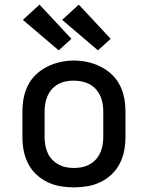

<svg xmlns="http://www.w3.org/2000/svg" viewBox="-20 -803 640 831"><path d="M300 8Q270 8 241 3Q212 -2 185 -15Q158 -28 136.5 -48.5Q115 -69 101.5 -95.5Q88 -122 82.5 -151Q77 -180 77 -210V-320Q77 -350 82.5 -379Q88 -408 101.5 -434.5Q115 -461 137 -481.5Q159 -502 185.5 -515Q212 -528 241 -534.5Q270 -541 300 -541Q330 -541 359 -534.5Q388 -528 414.5 -515Q441 -502 463 -481.5Q485 -461 498.5 -434.5Q512 -408 517.5 -379Q523 -350 523 -320V-210Q523 -180 517.5 -151Q512 -122 498.5 -95.5Q485 -69 463.5 -48.5Q442 -28 415 -15Q388 -2 359 3Q330 8 300 8ZM300 -76Q318 -76 335 -79.5Q352 -83 367.5 -91.5Q383 -100 395 -113Q407 -126 414 -142Q421 -158 424 -175Q427 -192 427 -210V-320Q427 -338 424 -355.5Q421 -373 413.5 -389Q406 -405 394 -418Q382 -431 366.5 -439Q351 -447 333.5 -450.5Q316 -454 298 -454Q281 -454 264 -450.5Q247 -447 231.5 -438.5Q216 -430 204.5 -417Q193 -404 186 -388Q179 -372 176 -354.5Q173 -337 173 -320V-210Q173 -192 176 -175Q179 -158 186 -142Q193 -126 205 -113Q217 -100 232.5 -91.5Q248 -83 265 -79.5Q282 -76 300 -76ZM404 -585 249 -717 321 -783 459 -635ZM234 -585 79 -717 151 -783 289 -635Z"/></svg>

Font: Iosevka Curly Medium Extended
Style: Regular
Weight: 500
Width: 7
Monospace: yes
Designer: Belleve Invis
Foundry: Belleve Invis
Version: Version 11.1.0; ttfautohint (v1.8.3)